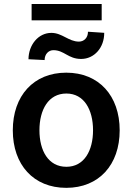

<svg xmlns="http://www.w3.org/2000/svg" viewBox="-20 -908 648 939"><path d="M304 10.7C463.8 10.7 565.3 -101.9 565.3 -270.6C565.3 -439.6 463.8 -552.6 304 -552.6C144.2 -552.6 42.6 -439.6 42.6 -270.6C42.6 -101.9 144.2 10.7 304 10.7ZM119.3 -618.3 198.2 -614.3C198.2 -643.5 217.7 -662.6 241.1 -662.6C294.4 -662.6 312.9 -619.7 376.8 -619.7C441.1 -619.7 490.1 -675.1 489.7 -747.5L410.2 -752.8C410.5 -723 390.3 -704.5 366.1 -704.5C315.7 -704.5 284.4 -747.2 231.2 -747.2C166.9 -747.2 119.7 -687.9 119.3 -618.3ZM134.6 -808.6H477.3V-888.5H134.6ZM172.9 -271C172.9 -370.7 216.3 -450.6 304.7 -450.6C391.7 -450.6 435 -370.7 435 -271C435 -171.2 391.7 -92.3 304.7 -92.3C216.3 -92.3 172.9 -171.2 172.9 -271Z"/></svg>

Font: Margiela Sans Semi Bold
Style: Regular
Weight: 600
Designer: Stefan Endress, Andreas Faust
Version: Version 1.100;FEAKit 1.0